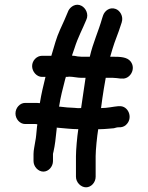

<svg xmlns="http://www.w3.org/2000/svg" viewBox="-20 -704 632 819"><path d="M388 50V-38C388 -63 394 -124 399 -153H409C425 -153 453 -156 466 -157C473 -159 479 -161 486 -161H493C505 -162 515 -167 522 -176C547 -205 526 -253 490 -251H484C461 -249 439 -243 411 -243C415 -271 418 -298 423 -326L431 -372H462C471 -372 485 -370 493 -369H500C534 -365 562 -410 537 -442C522 -461 493 -462 462 -462H450C454 -475 457 -486 460 -496C470 -530 485 -563 495 -596L499 -608C508 -635 491 -660 473 -666C448 -675 427 -658 420 -639L416 -627C400 -570 377 -523 363 -462H328C317 -462 306 -464 296 -466C293 -466 290 -466 287 -467C291 -478 295 -489 298 -499C312 -544 332 -580 348 -619C360 -644 345 -670 328 -679C304 -692 281 -676 272 -659C261 -631 249 -606 236 -577C220 -542 212 -509 199 -466H159C137 -466 117 -446 117 -422C117 -398 137 -376 159 -376H174C164 -335 157 -307 150 -264C143 -265 135 -265 128 -265H87C65 -265 46 -244 46 -220C46 -196 65 -175 87 -175H128C131 -175 134 -175 139 -174C139 -171 139 -168 138 -165C135 -137 134 -117 131 -104C128 -82 123 -65 123 -47V-17C123 7 143 28 165 28C187 28 206 7 206 -17V-47C206 -49 207 -52 208 -56C215 -88 217 -109 222 -156V-160C224 -159 226 -159 228 -159C255 -157 285 -153 314 -153C309 -122 304 -63 304 -38V50C304 74 325 95 347 95C369 95 388 74 388 50ZM328 -372H345C339 -329 332 -287 326 -243C317 -242 307 -243 297 -244C276 -245 256 -246 236 -249H232C239 -295 247 -322 258 -366C259 -369 260 -373 261 -376C266 -376 270 -376 275 -377C292 -377 310 -372 328 -372Z"/></svg>

Font: Electronic
Style: Circ
Weight: 900
Version: Version 1.011